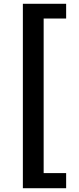

<svg xmlns="http://www.w3.org/2000/svg" viewBox="-20 -863 418 1016"><path d="M101 -843V133H330V53H211V-765H330V-843Z"/></svg>

Font: Noto Sans KR Bold
Style: Regular
Weight: 700
Designer: Ryoko NISHIZUKA  (kana & ideographs); Paul D. Hunt (Latin, Greek & Cyrillic); Wenlong ZHANG  (bopomofo); Sandoll Communi
Foundry: Adobe Systems Incorporated
Version: Version 1.004;PS 1.004;hotconv 1.0.82;makeotf.lib2.5.63406